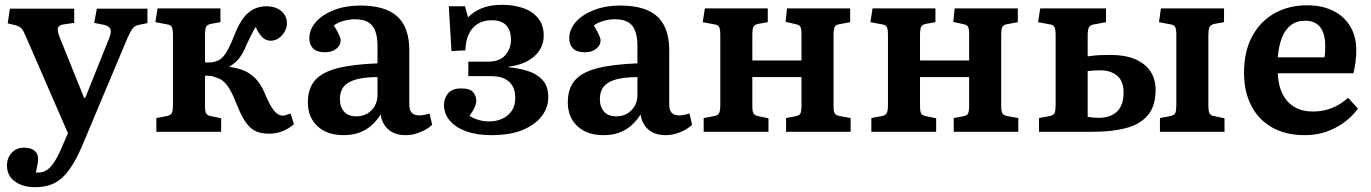

<svg xmlns="http://www.w3.org/2000/svg" viewBox="-20 -547 5690 797"><path d="M127 230Q74 230 41.5 206Q9 182 9 140Q9 109 28.5 87.5Q48 66 80 66Q108 66 122.5 78Q137 90 138 108Q139 116 136.5 131.5Q134 147 129 169Q153 171 171 161Q189 151 206 124.5Q223 98 242 52L262 6L89 -392Q78 -418 70.5 -427.5Q63 -437 45 -442L12 -450L21 -511H288V-452L246 -446Q227 -444 221.5 -433Q216 -422 227 -394L329 -141H334L433 -388Q443 -412 438.5 -425.5Q434 -439 411 -444L371 -452L382 -511H592V-451L557 -444Q540 -440 531.5 -430Q523 -420 509 -389L330 37Q309 89 288 125.5Q267 162 244 185Q221 208 192.5 219Q164 230 127 230Z M1097 8Q1065 8 1042.5 -2Q1020 -12 1001.5 -37.5Q983 -63 965 -108Q950 -147 937 -170.5Q924 -194 909.5 -207.5Q895 -221 872 -227Q864 -231 854 -232Q844 -233 831 -233V-108Q831 -85 835.5 -76.5Q840 -68 855 -65L898 -56V0H629V-57L672 -65Q688 -68 693 -77.5Q698 -87 698 -113V-401Q698 -426 693 -435Q688 -444 673 -446L625 -455L634 -512H895V-455L856 -448Q840 -445 835.5 -435.5Q831 -426 831 -401V-288Q847 -287 859.5 -288.5Q872 -290 883 -295Q896 -300 906.5 -312Q917 -324 929 -347Q941 -370 955 -406Q971 -447 990.5 -472.5Q1010 -498 1034 -509.5Q1058 -521 1086 -521Q1123 -521 1147 -501.5Q1171 -482 1171 -450Q1171 -432 1161.5 -415.5Q1152 -399 1137 -388.5Q1122 -378 1104 -378Q1085 -378 1070.5 -391Q1056 -404 1041 -435Q1036 -426 1030 -415.5Q1024 -405 1017.5 -391Q1011 -377 1002 -358Q989 -326 973 -305.5Q957 -285 933 -271V-269Q968 -265 995 -253Q1022 -241 1042.5 -219Q1063 -197 1078 -162Q1101 -107 1118 -87Q1135 -67 1154 -67Q1160 -67 1166.5 -69Q1173 -71 1186 -76L1200 -32Q1180 -13 1153 -2.5Q1126 8 1097 8Z M1406 14Q1338 14 1298 -23Q1258 -60 1258 -122Q1258 -179 1287 -213Q1316 -247 1379.5 -263.5Q1443 -280 1547 -284V-356Q1547 -394 1537.5 -419Q1528 -444 1507.5 -455.5Q1487 -467 1453 -467Q1428 -467 1403.5 -459.5Q1379 -452 1366 -441Q1376 -425 1382 -413Q1388 -401 1391 -393.5Q1394 -386 1394 -379Q1394 -359 1376 -344.5Q1358 -330 1328 -330Q1296 -330 1280 -345.5Q1264 -361 1264 -388Q1264 -425 1291.5 -456Q1319 -487 1367 -505.5Q1415 -524 1475 -524Q1544 -524 1589.5 -504Q1635 -484 1657 -442.5Q1679 -401 1679 -338V-113Q1679 -90 1689 -79Q1699 -68 1720 -68Q1730 -68 1740.5 -70Q1751 -72 1763 -76L1774 -29Q1755 -11 1725 1.5Q1695 14 1665 14Q1619 14 1592.5 -9Q1566 -32 1560 -72Q1544 -46 1522 -26.5Q1500 -7 1471.5 3.5Q1443 14 1406 14ZM1459 -64Q1485 -64 1504.5 -75.5Q1524 -87 1535.5 -107Q1547 -127 1547 -153V-227Q1494 -227 1459 -217.5Q1424 -208 1407.5 -188Q1391 -168 1391 -136Q1391 -103 1408.5 -83.5Q1426 -64 1459 -64Z M2019 14Q1959 14 1915 -2Q1871 -18 1847 -46.5Q1823 -75 1823 -111Q1823 -140 1840.5 -160Q1858 -180 1894 -180Q1931 -180 1944 -164.5Q1957 -149 1957 -129Q1957 -117 1950.5 -102Q1944 -87 1929 -66Q1947 -55 1967 -49Q1987 -43 2012 -43Q2039 -43 2063.5 -53.5Q2088 -64 2103.5 -86Q2119 -108 2119 -142Q2119 -170 2107.5 -190Q2096 -210 2074 -220.5Q2052 -231 2017 -231H1924V-291H2006Q2054 -291 2077.5 -318Q2101 -345 2101 -381Q2101 -422 2081 -442.5Q2061 -463 2020 -463Q1987 -463 1963 -448Q1939 -433 1926 -405.5Q1913 -378 1912 -338L1854 -335L1843 -521H1910L1923 -475Q1944 -498 1979 -512.5Q2014 -527 2064 -527Q2114 -527 2153 -513Q2192 -499 2214.5 -470.5Q2237 -442 2237 -399Q2237 -366 2220 -339Q2203 -312 2170.5 -294Q2138 -276 2091 -270V-268Q2133 -264 2170.5 -252.5Q2208 -241 2232 -215Q2256 -189 2256 -143Q2256 -102 2230 -66.5Q2204 -31 2152 -8.5Q2100 14 2019 14Z M2485 14Q2417 14 2377 -23Q2337 -60 2337 -122Q2337 -179 2366 -213Q2395 -247 2458.5 -263.5Q2522 -280 2626 -284V-356Q2626 -394 2616.5 -419Q2607 -444 2586.5 -455.5Q2566 -467 2532 -467Q2507 -467 2482.5 -459.5Q2458 -452 2445 -441Q2455 -425 2461 -413Q2467 -401 2470 -393.5Q2473 -386 2473 -379Q2473 -359 2455 -344.5Q2437 -330 2407 -330Q2375 -330 2359 -345.5Q2343 -361 2343 -388Q2343 -425 2370.5 -456Q2398 -487 2446 -505.5Q2494 -524 2554 -524Q2623 -524 2668.5 -504Q2714 -484 2736 -442.5Q2758 -401 2758 -338V-113Q2758 -90 2768 -79Q2778 -68 2799 -68Q2809 -68 2819.5 -70Q2830 -72 2842 -76L2853 -29Q2834 -11 2804 1.5Q2774 14 2744 14Q2698 14 2671.5 -9Q2645 -32 2639 -72Q2623 -46 2601 -26.5Q2579 -7 2550.5 3.5Q2522 14 2485 14ZM2538 -64Q2564 -64 2583.5 -75.5Q2603 -87 2614.5 -107Q2626 -127 2626 -153V-227Q2573 -227 2538 -217.5Q2503 -208 2486.5 -188Q2470 -168 2470 -136Q2470 -103 2487.5 -83.5Q2505 -64 2538 -64Z M2901 0V-57L2944 -65Q2960 -68 2965 -77.5Q2970 -87 2970 -113V-401Q2970 -426 2965 -435Q2960 -444 2945 -446L2897 -455L2906 -512H3167V-455L3128 -448Q3112 -445 3107.5 -435.5Q3103 -426 3103 -401V-296H3307V-405Q3307 -427 3302.5 -435.5Q3298 -444 3282 -447L3241 -456L3247 -512H3509V-455L3467 -447Q3450 -445 3445 -435.5Q3440 -426 3440 -402V-107Q3440 -85 3445 -76.5Q3450 -68 3467 -65L3511 -57V0H3243V-57L3281 -64Q3298 -67 3302.5 -76Q3307 -85 3307 -110V-227H3103V-108Q3103 -85 3107.5 -76.5Q3112 -68 3127 -65L3170 -56V0Z M3597 0V-57L3640 -65Q3656 -68 3661 -77.5Q3666 -87 3666 -113V-401Q3666 -426 3661 -435Q3656 -444 3641 -446L3593 -455L3602 -512H3863V-455L3824 -448Q3808 -445 3803.5 -435.5Q3799 -426 3799 -401V-296H4003V-405Q4003 -427 3998.5 -435.5Q3994 -444 3978 -447L3937 -456L3943 -512H4205V-455L4163 -447Q4146 -445 4141 -435.5Q4136 -426 4136 -402V-107Q4136 -85 4141 -76.5Q4146 -68 4163 -65L4207 -57V0H3939V-57L3977 -64Q3994 -67 3998.5 -76Q4003 -85 4003 -110V-227H3799V-108Q3799 -85 3803.5 -76.5Q3808 -68 3823 -65L3866 -56V0Z M4293 0V-57L4336 -65Q4355 -69 4358.5 -79.5Q4362 -90 4362 -113V-401Q4362 -424 4357.5 -434Q4353 -444 4337 -446L4289 -455L4298 -512H4571V-455L4523 -446Q4504 -443 4499.5 -432Q4495 -421 4495 -400V-313Q4522 -317 4542 -318Q4562 -319 4591 -319Q4650 -319 4691.5 -301.5Q4733 -284 4755 -251.5Q4777 -219 4777 -174Q4777 -107 4745 -69Q4713 -31 4655 -15.5Q4597 0 4519 0ZM4541 -58Q4590 -58 4617 -84Q4644 -110 4644 -163Q4644 -210 4617.5 -232.5Q4591 -255 4548 -255Q4532 -255 4521 -254.5Q4510 -254 4495 -252V-62Q4508 -60 4517.5 -59Q4527 -58 4541 -58ZM4795 0V-57L4837 -65Q4856 -69 4859.5 -79.5Q4863 -90 4863 -113V-402Q4863 -425 4858.5 -434.5Q4854 -444 4838 -446L4791 -455L4799 -512H5061V-455L5022 -448Q5004 -444 5000 -433.5Q4996 -423 4996 -402V-108Q4996 -87 5000.5 -77Q5005 -67 5021 -65L5063 -56V0Z M5396 14Q5317 14 5260.5 -18Q5204 -50 5174 -108.5Q5144 -167 5144 -245Q5144 -333 5177.5 -395.5Q5211 -458 5270 -491.5Q5329 -525 5406 -525Q5468 -525 5513.5 -502.5Q5559 -480 5584.5 -438Q5610 -396 5610 -338Q5610 -316 5607 -291.5Q5604 -267 5598 -243H5284Q5286 -192 5304.5 -156Q5323 -120 5355 -102Q5387 -84 5430 -84Q5472 -84 5508.5 -98.5Q5545 -113 5576 -141L5617 -96Q5580 -46 5522.5 -16Q5465 14 5396 14ZM5284 -309H5478Q5480 -320 5480.5 -332Q5481 -344 5481 -356Q5481 -408 5460 -434.5Q5439 -461 5397 -461Q5363 -461 5339 -443Q5315 -425 5301.5 -391Q5288 -357 5284 -309Z"/></svg>

Font: Literata 18pt SemiBold
Style: Regular
Weight: 600
Designer: Latin by Veronika Burian and Jose Scaglione. Greek by Irene Vlachou. Cyrillic by Vera Evstafieva.
Foundry: TypeTogether
Version: Version 3.103;gftools[0.9.29]